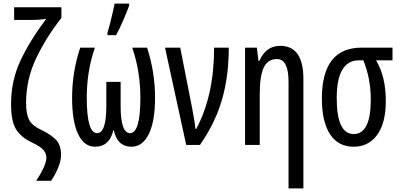

<svg xmlns="http://www.w3.org/2000/svg" viewBox="-20 -800 2206 1060"><path d="M317 56Q317 -4 284.5 -33Q252 -62 213 -80Q155 -107 139.5 -140.5Q124 -174 124 -232Q124 -362 180 -479Q236 -596 319 -701V-760H58V-690H149Q202 -690 235 -696Q141 -570 91 -461Q41 -352 41 -225Q41 -131 68.5 -86.5Q96 -42 157 -13Q202 8 219 27Q236 46 236 71Q236 93 219.5 128.5Q203 164 180 198H262Q284 167 300.5 127.5Q317 88 317 56Z M792 -537H710Q755 -406 755 -260Q755 -65 698 -65Q646 -65 646 -215V-348H567V-215Q567 -65 516 -65Q459 -65 459 -261Q459 -408 504 -537H423Q378 -403 378 -260Q378 -130 411 -60Q444 10 505 10Q584 10 606 -81H608Q628 10 706 10Q767 10 801.5 -60Q836 -130 836 -260Q836 -402 792 -537ZM573 -606H621Q641 -643 660.5 -688Q680 -733 693 -769V-780H613Q610 -766 602.5 -732.5Q595 -699 586.5 -666Q578 -633 573 -618Z M891 -537 1008 0H1084Q1169 -122 1206 -251Q1243 -380 1243 -537H1162Q1162 -271 1063 -88H1059Q1057 -110 1052 -140Q1047 -170 1040 -207L975 -537Z M1527 -547Q1448 -547 1412 -464H1407L1398 -537H1333V0H1414V-279Q1414 -382 1436.5 -428Q1459 -474 1509 -474Q1573 -474 1573 -348V240H1655V-364Q1655 -547 1527 -547Z M2110 -243Q2110 -378 2056 -467H2147V-537H1976Q1757 -537 1757 -255Q1757 -128 1802 -59Q1847 10 1932 10Q2015 10 2062.5 -55.5Q2110 -121 2110 -243ZM1839 -258Q1839 -467 1962 -467H1986Q2027 -366 2027 -251Q2027 -60 1933 -60Q1839 -60 1839 -258Z"/></svg>

Font: Noto Sans Display Condensed
Style: Regular
Weight: 400
Width: 3
Designer: Monotype Design Team
Foundry: Monotype Imaging Inc.
Version: Version 1.900